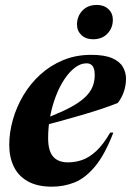

<svg xmlns="http://www.w3.org/2000/svg" viewBox="-20 -724 518 758"><path d="M321.5 -474Q298.5 -474 276.5 -457.5Q254.5 -441 235.2 -412.5Q216 -384 201.2 -346.2Q186.5 -308.5 178.2 -265.8Q170 -223 170 -179Q170 -129 189.5 -106Q209 -83 248.5 -83Q277 -83 304.5 -92.5Q332 -102 359.8 -127.5Q387.5 -153 415 -200.5H427.5Q394 -113.5 355.5 -67.2Q317 -21 274.8 -4Q232.5 13 185 13Q128 13 90.5 -7.8Q53 -28.5 34.8 -65.8Q16.5 -103 16.5 -152Q16.5 -201 30.8 -251.2Q45 -301.5 72.2 -347.5Q99.5 -393.5 139 -429.5Q178.5 -465.5 229 -486.5Q279.5 -507.5 340 -507.5Q393 -507.5 423 -494.2Q453 -481 465.2 -459.5Q477.5 -438 477.5 -413.5Q477.5 -387.5 469.2 -362.8Q461 -338 445 -317.5Q418 -306.5 381.2 -294.2Q344.5 -282 302.5 -269.8Q260.5 -257.5 216.8 -245.5Q173 -233.5 131.5 -223.5L134.5 -247.5Q188.5 -267 226.5 -284.5Q264.5 -302 289.5 -319.2Q314.5 -336.5 328.5 -353.8Q342.5 -371 348.2 -389.5Q354 -408 354 -428Q354 -444 350.2 -454.2Q346.5 -464.5 339.2 -469.2Q332 -474 321.5 -474ZM347 -569Q319 -569 301.5 -585.5Q284 -602 284 -627Q284 -659.5 305.2 -682Q326.5 -704.5 362.5 -704.5Q390.5 -704.5 408 -688Q425.5 -671.5 425.5 -646Q425.5 -613.5 404.2 -591.2Q383 -569 347 -569Z"/></svg>

Font: Newsreader 60pt
Style: Bold Italic
Weight: 700
Italic angle: -17°
Designer: Hugues Gentile
Foundry: Production Type
Version: Version 1.003